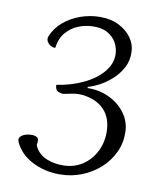

<svg xmlns="http://www.w3.org/2000/svg" viewBox="-81 -767 723 853"><g transform="rotate(10 280.0 -341.0)"><path d="M90 -575Q106 -615 139 -643Q172 -671 215 -686Q258 -701 303 -701Q351 -701 387 -683Q423 -665 444 -636Q465 -607 466 -573Q468 -533 450.5 -500.5Q433 -468 406 -444Q379 -420 350 -405Q321 -390 299 -385L305 -380Q355 -381 399.5 -360Q444 -339 472 -301.5Q500 -264 501 -215Q502 -167 482 -124.5Q462 -82 426.5 -50Q391 -18 344.5 0.5Q298 19 246 19Q176 19 120 -10.5Q64 -40 41 -92Q34 -109 49.5 -120Q65 -131 89 -132Q106 -133 115.5 -127.5Q125 -122 125 -114Q125 -102 123.5 -96.5Q122 -91 129 -79Q146 -50 180 -36Q214 -22 256 -23Q304 -24 340.5 -48Q377 -72 398 -112Q419 -152 419 -201Q419 -265 383.5 -302Q348 -339 285 -346Q264 -348 243.5 -344.5Q223 -341 200 -336Q192 -335 177.5 -340.5Q163 -346 162 -370Q228 -380 282.5 -406Q337 -432 368.5 -470Q400 -508 398 -552Q397 -577 384 -601Q371 -625 344 -640.5Q317 -656 273 -654Q243 -653 212 -640.5Q181 -628 158 -601.5Q135 -575 129 -531Q120 -530 109 -536Q98 -542 92 -552.5Q86 -563 90 -575Z"/></g></svg>

Font: Diphylleia
Style: Regular
Weight: 400
Designer: Minha Hyung
Foundry: JAMO
Version: Version 1.000; ttfautohint (v1.8.4.7-5d5b);gftools[0.9.28]